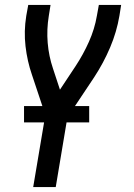

<svg xmlns="http://www.w3.org/2000/svg" viewBox="-20 -550 540 775"><path d="M114 205 163 -86 109 -248Q90 -303 83 -363.5Q76 -424 86 -486L94 -530H184L177 -486Q168 -431 172.5 -377Q177 -323 194 -273L222 -188L285 -283Q316 -330 339 -381.5Q362 -433 371 -486L379 -530H469L462 -486Q451 -421 424.5 -358.5Q398 -296 360 -238L252 -76L205 205ZM340 -56H77V-122H340Z"/></svg>

Font: Iosevka Curly Medium Oblique
Style: Regular
Weight: 500
Italic angle: -9°
Monospace: yes
Designer: Belleve Invis
Foundry: Belleve Invis
Version: Version 11.1.0; ttfautohint (v1.8.3)